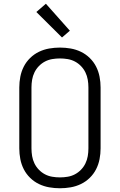

<svg xmlns="http://www.w3.org/2000/svg" viewBox="-20 -997 640 1025"><path d="M300 8Q271 8 242.5 3Q214 -2 188 -14.5Q162 -27 141 -47.5Q120 -68 107 -93.5Q94 -119 88.5 -147.5Q83 -176 83 -205V-530Q83 -559 88.5 -587.5Q94 -616 107 -641.5Q120 -667 141 -687.5Q162 -708 188 -720.5Q214 -733 242.5 -738Q271 -743 300 -743Q329 -743 357.5 -738Q386 -733 412 -720.5Q438 -708 459 -687.5Q480 -667 493 -641.5Q506 -616 511.5 -587.5Q517 -559 517 -530V-205Q517 -176 511.5 -147.5Q506 -119 493 -93.5Q480 -68 459 -47.5Q438 -27 412 -14.5Q386 -2 357.5 3Q329 8 300 8ZM300 -50Q321 -50 341.5 -53.5Q362 -57 380 -66.5Q398 -76 412.5 -91Q427 -106 436 -124.5Q445 -143 448.5 -163.5Q452 -184 452 -205V-530Q452 -551 448.5 -571.5Q445 -592 436 -610.5Q427 -629 412.5 -644Q398 -659 380 -668.5Q362 -678 341.5 -681.5Q321 -685 300 -685Q279 -685 258.5 -681.5Q238 -678 220 -668.5Q202 -659 187.5 -644Q173 -629 164 -610.5Q155 -592 151.5 -571.5Q148 -551 148 -530V-205Q148 -184 151.5 -163.5Q155 -143 164 -124.5Q173 -106 187.5 -91Q202 -76 220 -66.5Q238 -57 258.5 -53.5Q279 -50 300 -50ZM311 -797 174 -933 225 -977 353 -833Z"/></svg>

Font: Iosevka Aile Light
Style: Regular
Weight: 300
Designer: Belleve Invis
Foundry: Belleve Invis
Version: Version 27.3.5; ttfautohint (v1.8.4)